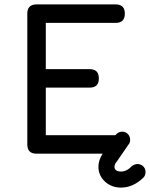

<svg xmlns="http://www.w3.org/2000/svg" viewBox="-20 -698 681 872"><path d="M146 0Q104 0 104 -42V-636Q104 -678 146 -678H505Q547 -678 547 -636Q547 -594 505 -594H188V-384H387Q429 -384 429 -342Q429 -300 387 -300H188V-84H504L505 -85Q517 -100 535 -100Q550 -100 560.5 -89.5Q571 -79 571 -63Q571 -49 564 -42L511 35Q500 47 500 59Q500 81 530 81Q556 81 578 57Q592 47 604 47Q620 47 630.5 57.5Q641 68 641 83Q641 99 631 109Q584 154 530 154Q486 154 456.5 126.5Q427 99 427 59Q427 30 446 0Z"/></svg>

Font: Jura
Style: Bold
Weight: 700
Designer: Daniel Johnson, Alexei Vanyashin
Foundry: Daniel Johnson
Version: Version 5.103